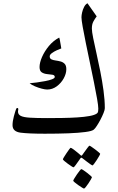

<svg xmlns="http://www.w3.org/2000/svg" viewBox="-20 -794 706 1152"><path d="M608.9 -145Q608.9 -134.8 601.3 -116Q593.8 -97.2 582.8 -76.2Q571.8 -55.2 560.8 -38.6Q549.8 -22 542.5 -16.1Q532.2 -7.3 492.4 -2Q452.6 3.4 390.1 5.9Q327.6 8.3 249 8.3Q151.9 8.3 103.5 2Q55.2 -4.4 55.2 -43Q55.2 -65.9 63.2 -95.9Q71.3 -126 77.1 -141.1Q79.1 -146 84.5 -146Q89.8 -146 89.8 -138.7Q89.8 -136.7 88.9 -132.8Q87.9 -128.9 87.9 -124.5Q87.9 -107.4 104.2 -98.9Q120.6 -90.3 159.4 -87.9Q198.2 -85.4 265.6 -85.4Q310.1 -85.4 356.4 -86.2Q402.8 -86.9 444.6 -89.6Q486.3 -92.3 517.3 -97.9Q548.3 -103.5 561.5 -113.3Q567.9 -117.7 568.8 -126.7Q569.8 -135.7 569.8 -142.1Q569.8 -159.2 562.5 -201.4Q555.2 -243.7 543.7 -300.3Q532.2 -356.9 519.3 -418.5Q506.3 -480 494.9 -536.1Q483.4 -592.3 476.1 -633.5Q468.8 -674.8 468.8 -690.4Q468.8 -702.1 472.7 -719.5Q476.6 -736.8 484.6 -752.4Q492.7 -768.1 504.9 -774.4L560.1 -695.8Q549.3 -681.6 540.3 -665Q531.2 -648.4 531.2 -622.6Q531.2 -604.5 539.1 -565.7Q546.9 -526.9 558.6 -475.1Q570.3 -423.3 581.8 -365.5Q593.3 -307.6 601.1 -250.7Q608.9 -193.8 608.9 -145ZM377.9 -378.9Q377.9 -352.1 362.3 -323.7Q346.7 -295.4 320.6 -276.1Q294.4 -256.8 263.2 -256.8Q250.5 -256.8 230 -262.2Q209.5 -267.6 189.5 -276.1Q169.4 -284.7 157.7 -294.4Q175.8 -295.9 201.2 -299.3Q226.6 -302.7 251.2 -307.4Q275.9 -312 292.2 -318.4Q308.6 -324.7 308.6 -332Q308.6 -343.3 294.9 -345.5Q281.2 -347.7 262.9 -349.4Q244.6 -351.1 231 -359.6Q217.3 -368.2 217.3 -391.6Q217.3 -418 232.2 -452.1Q247.1 -486.3 273.4 -518.1Q299.8 -549.8 335 -568.4Q337.4 -564.5 339.8 -550.3Q342.3 -536.1 344.7 -522Q347.2 -507.8 347.7 -503.4Q337.4 -500 320.8 -492.4Q304.2 -484.9 291.3 -475.3Q278.3 -465.8 278.3 -456.1Q278.3 -442.9 288.3 -438Q298.3 -433.1 313.2 -431.2Q328.1 -429.2 343 -425.3Q357.9 -421.4 367.9 -411.1Q377.9 -400.9 377.9 -378.9ZM531.7 269.5Q531.7 271.5 525.6 282.2Q519.5 293 511 305.7Q502.4 318.4 494.9 327.9Q487.3 337.4 483.9 337.4Q481.9 337.4 471.9 331.3Q461.9 325.2 449.7 316.7Q437.5 308.1 428.5 300.5Q419.4 293 419.4 290Q419.4 287.6 426 276.6Q432.6 265.6 441.4 252.7Q450.2 239.7 458 230.2Q465.8 220.7 467.8 220.7Q470.7 220.7 480.7 227.3Q490.7 233.9 502.4 242.9Q514.2 252 522.9 259.8Q531.7 267.6 531.7 269.5ZM581.1 128.9Q581.1 131.3 575 142.3Q568.8 153.3 560.3 166.5Q551.8 179.7 544.4 189.2Q537.1 198.7 534.2 198.7Q532.7 198.7 523.7 192.4Q514.6 186 503.2 177.5Q491.7 168.9 483.2 162.1Q474.6 155.3 473.6 154.8Q470.7 152.3 468.3 152.3Q465.8 152.3 463.4 154.8Q462.4 155.8 453.1 169.4Q443.8 183.1 433.8 196.5Q423.8 210 420.9 210Q418.9 210 408.9 203.6Q398.9 197.3 387 188.5Q375 179.7 366.2 172.1Q357.4 164.6 357.4 162.1Q357.4 159.2 364 148.4Q370.6 137.7 379.2 124.8Q387.7 111.8 395 102.3Q402.3 92.8 403.8 92.8Q408.2 92.8 421.9 103Q435.5 113.3 448.2 123.8Q460.9 134.3 461.9 135.7Q466.3 140.1 468.3 140.1Q471.2 140.1 474.6 134.8Q475.6 133.3 485.1 119.9Q494.6 106.4 504.6 93.3Q514.6 80.1 516.6 80.1Q519 80.1 529.1 86.9Q539.1 93.8 551.3 102.8Q563.5 111.8 572.3 119.6Q581.1 127.4 581.1 128.9Z"/></svg>

Font: Scheherazade New Rohingya
Style: Regular
Weight: 400
Designer: SIL International
Foundry: SIL International
Version: Version 3.000 ; LngRng